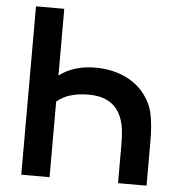

<svg xmlns="http://www.w3.org/2000/svg" viewBox="-53 -801 810 852"><g transform="rotate(5 352.0 -375.0)"><path d="M73 0V-750H199V-453Q264 -502 360.5 -502Q393.5 -502 424.2 -496.2Q455 -490.5 482.8 -479Q510.5 -467.5 534.2 -450.2Q558 -433 577 -409.5Q611.5 -365.5 621 -317Q626 -292.5 628.5 -262.2Q631 -232 631 -195V0H504V-167.5Q504 -194.5 502.5 -217.5Q501 -240.5 496.8 -260Q492.5 -279.5 485.5 -296Q478.5 -312.5 467.5 -327Q427 -380 341.5 -380Q247.5 -380 199 -336.5V0Z"/></g></svg>

Font: Russisch Sans
Style: Bold
Weight: 700
Designer: Michael Sharanda (font) & Cristiano Sobral (main changes)
Foundry: Michael Sharanda
Version: Version 2.00;September 8, 2020;FontCreator 13.0.0.2681 64-bi